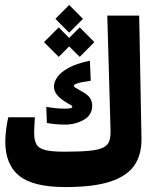

<svg xmlns="http://www.w3.org/2000/svg" viewBox="-20 -757 626 782"><path d="M246.6 4.9Q114.7 4.9 58.1 -41Q1.5 -86.9 1.5 -180.7Q1.5 -201.2 5.1 -230.5Q8.8 -259.8 13.7 -279.3H122.1Q121.1 -264.2 120.1 -247.3Q119.1 -230.5 119.1 -215.3Q119.1 -187 127.9 -170.2Q136.7 -153.3 162.8 -146.2Q189 -139.2 240.7 -139.2Q305.2 -139.2 343.3 -142.8Q381.3 -146.5 400.4 -156Q419.4 -165.5 425.3 -183.1Q431.2 -200.7 430.2 -228L417 -693.4H546.9L556.2 -193.8Q557.6 -128.9 528.1 -84.7Q498.5 -40.5 430.4 -17.8Q362.3 4.9 246.6 4.9ZM245.1 -249.5Q223.6 -249.5 203.9 -251.5Q184.1 -253.4 170.9 -256.3L168.5 -321.8Q188 -318.4 206.3 -316.4Q224.6 -314.5 242.2 -314.5Q274.4 -314.5 274.4 -321.3Q274.4 -326.7 266.8 -330.1Q259.3 -333.5 243.7 -343.8Q223.1 -356.9 211.4 -371.8Q199.7 -386.7 199.7 -404.8Q199.7 -422.4 213.1 -442.4Q226.6 -462.4 258.5 -480.2Q290.5 -498 346.2 -509.8L349.6 -428.2Q309.6 -422.4 295.2 -417.5Q280.8 -412.6 280.8 -408.7Q280.8 -404.3 285.9 -400.6Q291 -397 309.6 -386.7Q337.9 -371.6 346.7 -357.7Q355.5 -343.8 355.5 -326.7Q355.5 -288.6 321.3 -269Q287.1 -249.5 245.1 -249.5ZM304.7 -525.4 261.7 -567.9 219.2 -525.4 159.2 -585.4 219.2 -645.5 261.7 -602.5 304.7 -645.5 364.3 -585.4ZM261.7 -624 205.6 -680.2 261.7 -736.8 317.9 -680.2Z"/></svg>

Font: Cascadia Mono PL
Style: Bold
Weight: 700
Monospace: yes
Designer: Aaron Bell
Foundry: Saja Typeworks
Version: Version 2404.023; ttfautohint (v1.8.4)